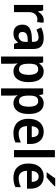

<svg xmlns="http://www.w3.org/2000/svg" viewBox="1241 -2047 1046 3568"><g transform="rotate(90 1764.0 -263.0)"><path d="M349 -552Q363 -552 378 -551Q393 -550 403 -547L391 -430Q381 -432 367.5 -433.5Q354 -435 339 -435Q314 -435 290.5 -425.5Q267 -416 247.5 -397.5Q228 -379 216.5 -350Q205 -321 205 -281V0H72V-542H174L192 -448H199Q214 -477 236.5 -500.5Q259 -524 287.5 -538Q316 -552 349 -552Z M688 -552Q786 -552 838 -506.5Q890 -461 890 -364V0H797L771 -75H767Q745 -46 722 -26.5Q699 -7 669.5 1.5Q640 10 597 10Q552 10 516 -8Q480 -26 459 -63.5Q438 -101 438 -158Q438 -242 496 -284.5Q554 -327 671 -331L757 -334V-361Q757 -413 735.5 -435Q714 -457 675 -457Q639 -457 602.5 -445Q566 -433 531 -417L490 -505Q530 -526 580.5 -539Q631 -552 688 -552ZM701 -254Q630 -251 602 -225.5Q574 -200 574 -157Q574 -119 593.5 -102Q613 -85 645 -85Q692 -85 725 -116.5Q758 -148 758 -210V-256Z M1311 -552Q1400 -552 1453 -481.5Q1506 -411 1506 -272Q1506 -180 1481 -117Q1456 -54 1411 -22Q1366 10 1307 10Q1270 10 1242.5 -0.5Q1215 -11 1196 -27.5Q1177 -44 1164 -63H1157Q1160 -45 1162 -22.5Q1164 0 1164 20V240H1031V-542H1139L1157 -470H1164Q1177 -493 1197 -511.5Q1217 -530 1245 -541Q1273 -552 1311 -552ZM1269 -450Q1231 -450 1207.5 -432.5Q1184 -415 1174 -379Q1164 -343 1164 -289V-273Q1164 -215 1173.5 -175Q1183 -135 1206.5 -114Q1230 -93 1271 -93Q1305 -93 1327 -115Q1349 -137 1360 -177.5Q1371 -218 1371 -274Q1371 -358 1346 -404Q1321 -450 1269 -450Z M1903 -552Q1992 -552 2045 -481.5Q2098 -411 2098 -272Q2098 -180 2073 -117Q2048 -54 2003 -22Q1958 10 1899 10Q1862 10 1834.5 -0.5Q1807 -11 1788 -27.5Q1769 -44 1756 -63H1749Q1752 -45 1754 -22.5Q1756 0 1756 20V240H1623V-542H1731L1749 -470H1756Q1769 -493 1789 -511.5Q1809 -530 1837 -541Q1865 -552 1903 -552ZM1861 -450Q1823 -450 1799.5 -432.5Q1776 -415 1766 -379Q1756 -343 1756 -289V-273Q1756 -215 1765.5 -175Q1775 -135 1798.5 -114Q1822 -93 1863 -93Q1897 -93 1919 -115Q1941 -137 1952 -177.5Q1963 -218 1963 -274Q1963 -358 1938 -404Q1913 -450 1861 -450Z M2428 -552Q2498 -552 2548.5 -522.5Q2599 -493 2627 -438.5Q2655 -384 2655 -306V-242H2323Q2325 -168 2359.5 -127.5Q2394 -87 2457 -87Q2506 -87 2545.5 -97.5Q2585 -108 2627 -128V-27Q2589 -8 2548 1Q2507 10 2447 10Q2371 10 2312.5 -20.5Q2254 -51 2221 -113Q2188 -175 2188 -267Q2188 -360 2218 -423.5Q2248 -487 2302.5 -519.5Q2357 -552 2428 -552ZM2430 -459Q2386 -459 2358 -426.5Q2330 -394 2325 -330H2529Q2529 -368 2518 -397Q2507 -426 2485 -442.5Q2463 -459 2430 -459Z M2902 0H2769V-760H2902Z M3259 -552Q3329 -552 3379.5 -522.5Q3430 -493 3458 -438.5Q3486 -384 3486 -306V-242H3154Q3156 -168 3190.5 -127.5Q3225 -87 3288 -87Q3337 -87 3376.5 -97.5Q3416 -108 3458 -128V-27Q3420 -8 3379 1Q3338 10 3278 10Q3202 10 3143.5 -20.5Q3085 -51 3052 -113Q3019 -175 3019 -267Q3019 -360 3049 -423.5Q3079 -487 3133.5 -519.5Q3188 -552 3259 -552ZM3261 -459Q3217 -459 3189 -426.5Q3161 -394 3156 -330H3360Q3360 -368 3349 -397Q3338 -426 3316 -442.5Q3294 -459 3261 -459ZM3442 -756Q3429 -742 3408 -722Q3387 -702 3363 -680Q3339 -658 3316 -638.5Q3293 -619 3275 -606H3187V-619Q3202 -638 3221.5 -663.5Q3241 -689 3260.5 -716.5Q3280 -744 3293 -766H3442Z"/></g></svg>

Font: Noto Sans Display SemiBold
Style: Regular
Weight: 600
Designer: Monotype Design Team
Foundry: Monotype Imaging Inc.
Version: Version 2.003